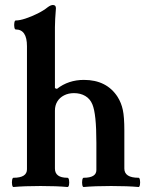

<svg xmlns="http://www.w3.org/2000/svg" viewBox="-20 -745 594 769"><path d="M34 4Q30 4 28.5 -5.1Q27 -14.2 28.5 -23.6Q30 -33 34 -33Q88 -33 88 -67V-560Q88 -627 43 -627Q39 -627 37.5 -636Q36 -645 37.5 -654Q39 -663 43 -663Q59 -663 83 -671Q107 -679 131 -691Q155 -703 171 -716Q183 -725 192 -725Q204 -725 204 -712Q202 -685 201 -669Q200 -653 200 -636V-392L208 -389Q231 -407 258 -416Q285 -425 316 -425Q407 -425 451 -357Q466 -333 472 -304.5Q478 -276 478 -223V-70Q478 -33 535 -33Q539 -33 540.5 -23.8Q542 -14.5 540.5 -5.2Q539 4 535 4Q513 2 486 1Q459 0 425 0Q391 0 364.3 1Q337.7 2 315 4Q311 4 309.5 -4.9Q308 -13.8 309.5 -23.4Q311 -33 315 -33Q366 -33 366 -64V-173Q366 -232 362 -270Q358 -308 350 -327Q341 -349 321.7 -360.5Q302.4 -372 276.2 -372Q254 -372 236.5 -363Q219 -354 209.5 -338.4Q200 -322.8 200 -301.9V-70Q200 -33 250 -33Q255 -33 256.5 -23.4Q258 -13.8 256.5 -4.9Q255 4 250 4Q228.4 2 202.2 1Q176 0 142.5 0Q109 0 82.5 1Q56 2 34 4Z"/></svg>

Font: Junicode VF
Style: Regular
Weight: 400
Designer: Peter S. Baker
Version: Version 2.213